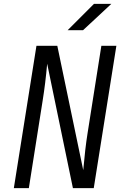

<svg xmlns="http://www.w3.org/2000/svg" viewBox="-20 -965 640 985"><path d="M51 0 167 -730H274L407 -92Q417 -205 429 -280L500 -730H577L461 0H354L222 -638Q213 -537 199 -450L128 0ZM406 -810H327L462 -945H551Z"/></svg>

Font: JetBrains Mono Semi Light
Style: Italic
Weight: 350
Italic angle: -9°
Monospace: yes
Designer: Philipp Nurullin, Konstantin Bulenkov
Foundry: JetBrains
Version: 2.002